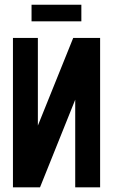

<svg xmlns="http://www.w3.org/2000/svg" viewBox="-20 -806 486 826"><path d="M115.7 -785.7H330V-714.3H115.7ZM35.7 -642.9H142.9V-265.7L295 -642.9H410.7V0H303.6V-377.1L152.1 0H35.7Z"/></svg>

Font: Aire Exterior
Style: Regular
Weight: 400
Width: 4
Designer: Jayvee Enaguas (HarvettFox96)
Version: 20190503.02